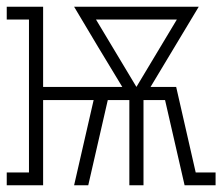

<svg xmlns="http://www.w3.org/2000/svg" viewBox="-30 -550 660 570"><path d="M-10 0V-38H56V-492H-10V-530H98V-292H333L261 -411L190 -530H560L417 -292H493L551 -38H610V0H518L460 -253H396V0H354V-253H290L232 0H190L248 -253H98V0ZM375 -292 495 -492H255Z"/></svg>

Font: Iosevka Curly Slab XLtEx
Style: Regular
Weight: 200
Width: 7
Monospace: yes
Designer: Belleve Invis
Foundry: Belleve Invis
Version: Version 11.1.0; ttfautohint (v1.8.3)